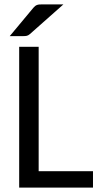

<svg xmlns="http://www.w3.org/2000/svg" viewBox="-20 -855 460 875"><path d="M24.4 0ZM156.2 -74.7H403.8V0H67.4V-641.6H156.2ZM269 -835 116.2 -699.7Q108.9 -693.4 102.3 -691.9Q95.7 -690.4 85.9 -690.4H24.4L131.8 -819.3Q136.2 -824.2 140.1 -827.4Q144 -830.6 148.7 -832.3Q153.3 -834 158.9 -834.5Q164.6 -835 172.4 -835Z"/></svg>

Font: Carlito
Style: Regular
Weight: 400
Designer: Lukasz Dziedzic
Foundry: tyPoland Lukasz Dziedzic
Version: Version 1.104